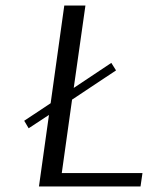

<svg xmlns="http://www.w3.org/2000/svg" viewBox="-20 -670 536 690"><path d="M485 0H120L156 -257L83 -209L67 -236L162 -299L211 -650H287L245 -354L380 -444L397 -417L239 -312L202 -48H492Z"/></svg>

Font: Arsenal
Style: Italic
Weight: 400
Italic angle: -9.10001°
Designer: Andrij Shevchenko
Foundry: Stairsfor
Version: Version 2.001;PS 002.001;hotconv 1.0.88;makeotf.lib2.5.64775